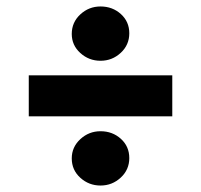

<svg xmlns="http://www.w3.org/2000/svg" viewBox="-20 -603 622 594"><path d="M69 -243V-370H513V-243ZM291 -29Q255 -29 228.5 -53Q202 -77 202 -113Q202 -148 228.5 -172.5Q255 -197 291 -197Q328 -197 354 -173.5Q380 -150 380 -114Q380 -78 353.5 -53.5Q327 -29 291 -29ZM291 -415Q255 -415 228.5 -439Q202 -463 202 -498Q202 -534 228.5 -558.5Q255 -583 291 -583Q328 -583 354 -559.5Q380 -536 380 -500Q380 -464 353.5 -439.5Q327 -415 291 -415Z"/></svg>

Font: Literata 18pt ExtraBold
Style: Regular
Weight: 800
Designer: Latin by Veronika Burian and Jose Scaglione. Greek by Irene Vlachou. Cyrillic by Vera Evstafieva.
Foundry: TypeTogether
Version: Version 3.103;gftools[0.9.29]